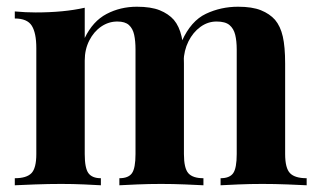

<svg xmlns="http://www.w3.org/2000/svg" viewBox="-20 -551 945 571"><path d="M387 -531Q429 -531 455 -520.5Q481 -510 497 -492Q513 -473 520 -442.5Q527 -412 527 -362V-93Q527 -51 540 -36Q553 -21 585 -21V0Q567 -1 530.5 -2.5Q494 -4 459 -4Q423 -4 388 -2.5Q353 -1 335 0V-21Q362 -21 372.5 -36Q383 -51 383 -93V-404Q383 -429 379 -447.5Q375 -466 363.5 -476.5Q352 -487 329 -487Q303 -487 281 -472Q259 -457 245.5 -430.5Q232 -404 232 -371V-93Q232 -51 243 -36Q254 -21 280 -21V0Q264 -1 230.5 -2.5Q197 -4 162 -4Q124 -4 84 -2.5Q44 -1 24 0V-21Q59 -21 73.5 -36Q88 -51 88 -93V-408Q88 -453 74.5 -474.5Q61 -496 24 -496V-517Q56 -514 86 -514Q128 -514 164.5 -517.5Q201 -521 232 -528V-438Q256 -488 297 -509.5Q338 -531 387 -531ZM688 -531Q730 -531 756 -520.5Q782 -510 798 -492Q814 -473 821 -442.5Q828 -412 828 -362V-93Q828 -51 842.5 -36Q857 -21 892 -21V0Q873 -1 835 -2.5Q797 -4 760 -4Q724 -4 689 -2.5Q654 -1 636 0V-21Q663 -21 673.5 -36Q684 -51 684 -93V-404Q684 -429 679.5 -447.5Q675 -466 662.5 -476.5Q650 -487 624 -487Q598 -487 576 -471Q554 -455 540.5 -428Q527 -401 526 -368L521 -429Q548 -489 592.5 -510Q637 -531 688 -531Z"/></svg>

Font: Playfair Display
Style: Bold
Weight: 700
Designer: Claus Eggers Sørensen
Foundry: Claus Eggers Sørensen
Version: Version 1.203